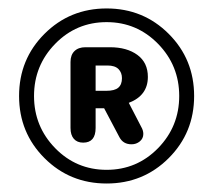

<svg xmlns="http://www.w3.org/2000/svg" viewBox="-20 -787 502 452"><path d="M377.2 -414.8Q317.4 -355 231 -355Q144.5 -355 84.7 -414.8Q24.9 -474.6 24.9 -561Q24.9 -647.5 84.7 -707.3Q144.5 -767.1 231 -767.1Q317.4 -767.1 377.2 -707.3Q437 -647.5 437 -561Q437 -474.6 377.2 -414.8ZM352.1 -683.8Q302.2 -734.9 231 -734.9Q159.7 -734.9 109.9 -683.8Q60.1 -632.8 60.1 -561Q60.1 -489.3 109.9 -438.2Q159.7 -387.2 231 -387.2Q302.2 -387.2 352.1 -438.2Q401.9 -489.3 401.9 -561Q401.9 -632.8 352.1 -683.8ZM146 -641.1Q146 -657.7 155.3 -666.7Q164.6 -675.8 181.2 -675.8H238.8Q278.8 -675.8 303.5 -657.7Q328.1 -639.6 328.1 -606Q328.1 -562 283.2 -544.9L312.5 -488.3Q317.4 -480 317.4 -471.7Q317.4 -460.9 309.1 -454.1Q300.8 -447.3 289.6 -447.3Q270 -447.3 261.2 -463.9L225.1 -532.2H205.1V-485.8Q205.1 -451.2 175.8 -451.2Q161.6 -451.2 153.8 -460.2Q146 -469.2 146 -485.8ZM230 -573.2Q250 -573.2 258.5 -580.6Q267.1 -587.9 267.1 -603Q267.1 -616.2 258.8 -624.5Q250.5 -632.8 232.9 -632.8H205.1V-573.2Z"/></svg>

Font: Jellee Roman
Style: Bold
Weight: 700
Designer: Alfredo Marco Pradil
Foundry: Alfredo Marco Pradil and JAM Design
Version: Version 1.000